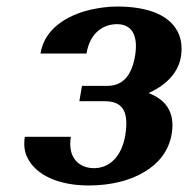

<svg xmlns="http://www.w3.org/2000/svg" viewBox="-20 -558 576 588"><path d="M56 -139C52 -113 55 -92 65 -73C92 -21 160 10 252 10C319 10 379 -5 423 -32C463 -56 497 -93 506 -149C517 -217 485 -254 435 -273C480 -293 525 -329 534 -384C538 -409 536 -431 529 -450C506 -511 434 -538 339 -538C310 -538 283 -534 256 -528C185 -511 116 -470 104 -394H245C255 -458 297 -484 338 -484C380 -484 404 -455 394 -389C383 -322 353 -295 308 -295H231L223 -248H300C350 -248 376 -224 364 -146C353 -76 313 -43 268 -43C225 -43 186 -72 197 -139Z"/></svg>

Font: Aerodynamic
Style: Obl
Weight: 500
Designer: Google
Version: Version 2.000980; 2014